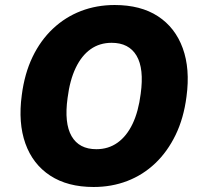

<svg xmlns="http://www.w3.org/2000/svg" viewBox="-20 -736 798 767"><path d="M354 11Q250 11 180.5 -34.5Q111 -80 81.5 -162.5Q52 -245 67 -356Q78 -442 110 -508.5Q142 -575 191.5 -621.5Q241 -668 303.5 -692Q366 -716 438 -716Q542 -716 611 -671Q680 -626 710 -543.5Q740 -461 725 -350Q714 -264 681.5 -197Q649 -130 600 -83.5Q551 -37 488.5 -13Q426 11 354 11ZM365 -140Q413 -140 449.5 -166Q486 -192 509.5 -241Q533 -290 542 -361Q556 -462 525.5 -513.5Q495 -565 426 -565Q378 -565 342 -539.5Q306 -514 282.5 -465Q259 -416 250 -345Q236 -244 266 -192Q296 -140 365 -140Z"/></svg>

Font: Nunito Sans 10pt SemiCondensed Black
Style: Italic
Weight: 900
Width: 4
Italic angle: -9°
Designer: Vernon Adams
Foundry: Vernon Adams
Version: Version 3.101;gftools[0.9.27]